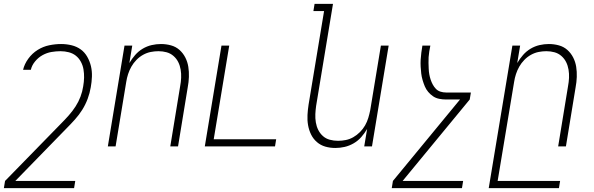

<svg xmlns="http://www.w3.org/2000/svg" viewBox="-43 -755 3063 990"><path d="M339 215H-23L-17 178L271 -117Q292 -138 311.5 -160Q331 -182 346.5 -206Q362 -230 372 -256.5Q382 -283 386 -310Q390 -333 390.5 -354.5Q391 -376 387.5 -397Q384 -418 374 -436.5Q364 -455 348.5 -467.5Q333 -480 312 -485.5Q291 -491 269 -491Q246 -491 222.5 -487Q199 -483 177 -471Q155 -459 138 -438.5Q121 -418 116 -395H76Q83 -425 103 -452.5Q123 -480 151 -497.5Q179 -515 210.5 -521.5Q242 -528 272 -528Q300 -528 326.5 -521.5Q353 -515 373.5 -500Q394 -485 407 -462Q420 -439 426 -413.5Q432 -388 431 -360Q430 -332 425 -305Q420 -275 409 -245.5Q398 -216 381.5 -189.5Q365 -163 343.5 -139Q322 -115 299 -92L36 178H345Z M513 0 599 -520H639L624 -430Q637 -452 654 -471.5Q671 -491 693 -504Q715 -517 739 -522.5Q763 -528 787 -528Q814 -528 839 -521Q864 -514 882.5 -497.5Q901 -481 912.5 -458.5Q924 -436 928 -410.5Q932 -385 931 -358Q930 -331 925 -305L875 0H835L886 -311Q890 -332 891 -353.5Q892 -375 888.5 -396Q885 -417 876 -435Q867 -453 851.5 -466.5Q836 -480 816 -485.5Q796 -491 774 -491Q754 -491 734 -487Q714 -483 695 -472.5Q676 -462 660.5 -446Q645 -430 634.5 -411.5Q624 -393 617.5 -373Q611 -353 608 -333L553 0Z M1013 0 1099 -520H1139L1059 -37H1381L1375 0Z M1686 8Q1659 8 1634.5 1Q1610 -6 1591 -22.5Q1572 -39 1561 -61.5Q1550 -84 1545.5 -109.5Q1541 -135 1542.5 -162Q1544 -189 1548 -215L1628 -698H1573L1579 -735H1674L1587 -209Q1584 -188 1583 -166.5Q1582 -145 1585.5 -124Q1589 -103 1598 -85Q1607 -67 1622 -53.5Q1637 -40 1657.5 -34.5Q1678 -29 1700 -29Q1720 -29 1740 -33Q1760 -37 1778.5 -47.5Q1797 -58 1813 -74Q1829 -90 1839.5 -108.5Q1850 -127 1856 -147Q1862 -167 1866 -187L1921 -520H1961L1875 0H1835L1850 -90Q1837 -68 1820 -48.5Q1803 -29 1780.5 -16Q1758 -3 1734 2.5Q1710 8 1686 8Z M2339 215H1977L1983 178L2329 -242H2257Q2239 -242 2221.5 -245.5Q2204 -249 2190 -258.5Q2176 -268 2165 -281Q2154 -294 2147.5 -309.5Q2141 -325 2136 -342Q2131 -359 2129 -376Q2127 -393 2126 -411Q2125 -429 2126 -447Q2127 -465 2129.5 -483.5Q2132 -502 2135 -520H2176Q2173 -505 2170.5 -490Q2168 -475 2167 -460Q2166 -445 2166.5 -430.5Q2167 -416 2167.5 -401Q2168 -386 2170.5 -372Q2173 -358 2177.5 -344.5Q2182 -331 2188.5 -319Q2195 -307 2204.5 -297Q2214 -287 2228 -282.5Q2242 -278 2257 -278H2385L2379 -242L2033 178H2345Z M2477 215 2599 -520H2639L2624 -430Q2637 -452 2654 -471.5Q2671 -491 2693 -504Q2715 -517 2739 -522.5Q2763 -528 2787 -528Q2814 -528 2839 -521Q2864 -514 2882.5 -497.5Q2901 -481 2912.5 -458.5Q2924 -436 2928 -410.5Q2932 -385 2931 -358Q2930 -331 2925 -305L2875 0H2835L2886 -311Q2890 -332 2891 -353.5Q2892 -375 2888.5 -396Q2885 -417 2876 -435Q2867 -453 2851.5 -466.5Q2836 -480 2816 -485.5Q2796 -491 2774 -491Q2754 -491 2734 -487Q2714 -483 2695 -472.5Q2676 -462 2660.5 -446Q2645 -430 2634.5 -411.5Q2624 -393 2617.5 -373Q2611 -353 2608 -333L2523 178H2845L2839 215Z"/></svg>

Font: Iosevka Term Curly Extralight
Style: Italic
Weight: 200
Italic angle: -9°
Designer: Belleve Invis
Foundry: Belleve Invis
Version: Version 32.3.0